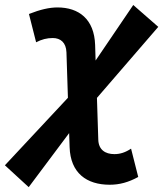

<svg xmlns="http://www.w3.org/2000/svg" viewBox="-27 -733 657 772"><path d="M88.4 19.5 251 -197.8 252.9 -141.1C256.3 -37.1 321.3 9.8 414.1 9.8C453.6 9.8 489.7 0 528.8 -21.5L500 -135.3C477.1 -120.1 456.1 -113.3 433.1 -113.3C395.5 -113.3 369.6 -131.3 368.2 -170.9L362.8 -339.4L609.4 -625L508.8 -712.9L357.4 -489.7L355.5 -552.2C352.1 -656.2 290 -703.1 204.1 -703.1C171.4 -703.1 135.3 -694.8 89.4 -676.8L118.2 -563C140.6 -574.7 161.6 -580.1 185.1 -580.1C216.3 -580.1 238.8 -562 240.2 -522.5L246.1 -339.8L-7.3 -68.4Z"/></svg>

Font: Cascadia Mono PL
Style: Bold Italic
Weight: 700
Italic angle: -10°
Monospace: yes
Designer: Aaron Bell
Foundry: Saja Typeworks
Version: Version 2404.023